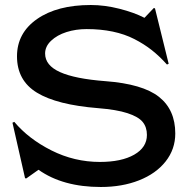

<svg xmlns="http://www.w3.org/2000/svg" viewBox="-20 -727 755 767"><path d="M37.1 -240.2Q93.8 -172.4 185.3 -126.2Q276.9 -80.1 378.9 -80.1Q465.3 -80.1 516.1 -109.1Q566.9 -138.2 566.9 -188Q566.9 -219.2 549.8 -240Q532.7 -260.7 489.3 -274.9Q445.8 -289.1 372.1 -294.9Q207.5 -308.1 127.7 -356.7Q47.9 -405.3 47.9 -502Q47.9 -595.2 128.2 -651.1Q208.5 -707 342.8 -707Q397.9 -707 456.8 -692.1Q515.6 -677.2 557.1 -655.8L594.2 -694.8L599.1 -693.8L653.8 -472.2L647 -469.2Q617.2 -502.4 586.2 -526.9Q555.2 -551.3 516.6 -571Q478 -590.8 430.2 -600.8Q382.3 -610.8 326.2 -610.8Q283.2 -610.8 245.6 -598.9Q208 -586.9 184.1 -564.2Q160.2 -541.5 160.2 -513.2Q160.2 -465.8 219.7 -439Q279.3 -412.1 400.9 -402.8Q549.8 -391.6 615 -340.1Q680.2 -288.6 680.2 -193.8Q680.2 -130.9 641.6 -82Q603 -33.2 535.4 -6.6Q467.8 20 382.8 20Q231 20 133.8 -48.8L85 -14.2L80.1 -15.1L29.8 -236.8Z"/></svg>

Font: Tiffany Gothic CC
Style: Regular
Weight: 400
Designer: indestructible type*
Foundry: Cowboy Collective
Version: Version 1.000